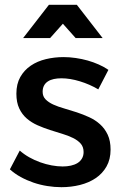

<svg xmlns="http://www.w3.org/2000/svg" viewBox="-20 -773 510 797"><path d="M388 -402Q352.5 -423 311.5 -435.5Q270.5 -448 235 -448Q218 -448 203.8 -445Q189.5 -442 179 -435.2Q168.5 -428.5 162.8 -417.8Q157 -407 157 -392Q157 -373 169.2 -360.5Q181.5 -348 201.2 -339Q221 -330 246.5 -322.8Q272 -315.5 298.5 -306.8Q325 -298 350.2 -286.5Q375.5 -275 395.2 -257.2Q415 -239.5 427 -214Q439 -188.5 439 -152Q439 -111.5 422.2 -82Q405.5 -52.5 377.2 -33.5Q349 -14.5 312 -5.2Q275 4 235 4Q206 4 176.2 -0.8Q146.5 -5.5 118.8 -15Q91 -24.5 66 -38.2Q41 -52 21 -70L62 -148Q79.5 -132.5 101.2 -120.2Q123 -108 146.5 -99.5Q170 -91 194.2 -86.5Q218.5 -82 240 -82Q258.5 -82 274.2 -85.5Q290 -89 301.8 -96.2Q313.5 -103.5 320.2 -115Q327 -126.5 327 -142Q327 -163 315 -176.8Q303 -190.5 283.2 -200.2Q263.5 -210 238.5 -217.5Q213.5 -225 187.2 -233.5Q161 -242 136 -253Q111 -264 91.2 -281Q71.5 -298 59.8 -323Q48 -348 48 -384Q48 -424.5 64.2 -453.2Q80.5 -482 107.8 -500.5Q135 -519 170.5 -527.5Q206 -536 244 -536Q269 -536 294.5 -532.2Q320 -528.5 344 -521.8Q368 -515 390 -505.2Q412 -495.5 430 -483ZM183 -753H299L406 -615H294L241 -674.5L188 -615H76Z"/></svg>

Font: Argentum Sans
Style: Regular
Weight: 400
Designer: Julieta Ulanovsky, Owen Earl, Chris M. Simpson, Rasmus Andersson, Cristiano Sobral
Foundry: The Argentum Sans Project Authors
Version: Version 3.135; ttfautohint (v1.8.4.7-5d5b-dirty)